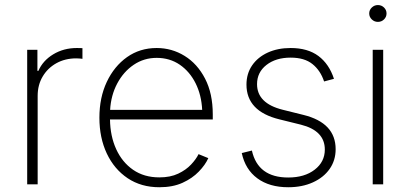

<svg xmlns="http://www.w3.org/2000/svg" viewBox="-20 -748 1665 779"><path d="M90.3 0V-545.9H131.8V-460.4H135.7Q153.8 -502 196 -527.6Q238.3 -553.2 292 -553.2Q297.9 -553.2 303.5 -553Q309.1 -552.7 314.5 -552.7V-509.3Q311 -509.8 304.4 -510.5Q297.9 -511.2 289.6 -511.2Q244.1 -511.2 208.7 -491.5Q173.3 -471.7 153.1 -437.5Q132.8 -403.3 132.8 -358.9V0Z M626.5 11.7Q552.7 11.7 498 -24.9Q443.4 -61.5 413.3 -125.2Q383.3 -189 383.3 -270.5Q383.3 -352.1 413.3 -415.8Q443.4 -479.5 495.6 -516.4Q547.9 -553.2 615.7 -553.2Q677.2 -553.2 729 -521.2Q780.8 -489.3 812 -429Q843.3 -368.7 843.3 -283.7V-263.2H426.3Q427.2 -195.8 451.4 -142.8Q475.6 -89.8 520 -59.1Q564.5 -28.3 626.5 -28.3Q671.4 -28.3 703.1 -43.5Q734.9 -58.6 755.4 -80.6Q775.9 -102.5 785.6 -122.6L825.2 -106.4Q813 -79.1 786.6 -51.8Q760.3 -24.4 720.5 -6.3Q680.7 11.7 626.5 11.7ZM426.8 -302.2H800.3Q797.4 -362.3 773.7 -409.9Q750 -457.5 709.5 -485.4Q668.9 -513.2 615.7 -513.2Q564 -513.2 522.5 -485.1Q481 -457 455.6 -409.2Q430.2 -361.3 426.8 -302.2Z M1149.4 11.7Q1073.2 11.7 1024.2 -24.4Q975.1 -60.5 960.9 -127L1002 -137.2Q1026.4 -27.8 1149.4 -27.8Q1215.8 -27.8 1256.8 -59.6Q1297.9 -91.3 1297.9 -141.1Q1297.9 -217.8 1200.7 -242.2L1113.8 -263.7Q980 -296.4 980 -404.8Q980 -449.2 1002.9 -482.7Q1025.9 -516.1 1066.4 -534.7Q1106.9 -553.2 1159.2 -553.2Q1228.5 -553.2 1272 -520.8Q1315.4 -488.3 1335 -428.2L1294.9 -417.5Q1280.3 -461.9 1247.8 -488Q1215.3 -514.2 1159.2 -514.2Q1099.1 -514.2 1061 -484.4Q1022.9 -454.6 1022.9 -406.7Q1022.9 -328.6 1127 -302.7L1211.4 -281.7Q1341.8 -249.5 1341.8 -142.6Q1341.8 -97.2 1317.4 -62.5Q1293 -27.8 1249.5 -8.1Q1206.1 11.7 1149.4 11.7Z M1492.2 0V-545.9H1534.7V0ZM1513.2 -659.2Q1499 -659.2 1488.5 -669.2Q1478 -679.2 1478 -693.4Q1478 -707.5 1488.5 -717.5Q1499 -727.5 1513.2 -727.5Q1527.8 -727.5 1538.1 -717.5Q1548.3 -707.5 1548.3 -693.4Q1548.3 -679.2 1538.1 -669.2Q1527.8 -659.2 1513.2 -659.2Z"/></svg>

Font: Inter Extra Light
Style: Regular
Weight: 200
Designer: Rasmus Andersson
Foundry: rsms
Version: Version 4.000;git-3c8e0fc